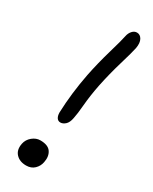

<svg xmlns="http://www.w3.org/2000/svg" viewBox="-190 -757 645 812"><g transform="rotate(30 132.5 -351.0)"><path d="M129.9 -220.2Q118.7 -220.2 112.3 -229.7Q106 -239.3 106 -255.9Q109.4 -351.1 128.9 -451.2Q142.1 -516.6 161.6 -583.5Q181.2 -650.4 186 -674.8Q189 -689.9 198.7 -700.9Q208.5 -711.9 221.2 -711.9Q237.3 -711.9 246.1 -696Q254.9 -680.2 250 -652.8Q245.1 -628.9 226.3 -565.9Q207.5 -502.9 193.8 -437Q182.6 -379.9 178.7 -333.7Q174.8 -287.6 169.9 -265.1Q165.5 -241.2 153.8 -230.7Q142.1 -220.2 129.9 -220.2ZM95.2 9.8Q63.5 9.8 45.7 -9.3Q27.8 -28.3 34.2 -61Q38.6 -83 56.6 -97.9Q74.7 -112.8 95.2 -112.8Q133.3 -112.8 147.2 -92.3Q161.1 -71.8 154.8 -41Q150.9 -20 135.5 -5.1Q120.1 9.8 95.2 9.8Z"/></g></svg>

Font: Shantell Sans Irregular
Style: Italic
Weight: 300
Italic angle: -11.31°
Designer: Stephen Nixon, Anya Danilova, Shantell Martin
Foundry: Arrow Type
Version: Version 1.006;[9816181b4]